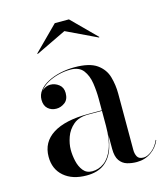

<svg xmlns="http://www.w3.org/2000/svg" viewBox="-105 -761 736 852"><g transform="rotate(-15 263.0 -335.0)"><path d="M419 10Q395.5 10 374.5 3.8Q353.5 -2.5 340.5 -21Q327.5 -39.5 327.5 -75V-304.5Q327.5 -340.5 322 -377Q316.5 -413.5 297.8 -438Q279 -462.5 239 -462.5Q211.5 -462.5 184 -455.5Q156.5 -448.5 134 -436Q111.5 -423.5 97.8 -405.8Q84 -388 84 -366H82Q82 -391.5 98.8 -406.2Q115.5 -421 135.5 -421Q157 -421 174.8 -407.2Q192.5 -393.5 192.5 -368Q192.5 -338 174.2 -324.5Q156 -311 135.5 -311Q112.5 -311 96.8 -325Q81 -339 81 -366Q81 -389.5 95.8 -408.2Q110.5 -427 135.8 -440.2Q161 -453.5 193 -460.8Q225 -468 259 -468Q328 -468 361.8 -444Q395.5 -420 406.2 -382.5Q417 -345 417 -304.5V-46Q417 -28 424.2 -14.8Q431.5 -1.5 453 -1.5Q470.5 -1.5 491.5 -18.2Q512.5 -35 524.5 -63.5L526.5 -61.5Q513.5 -30 484.8 -10Q456 10 419 10ZM188.5 10Q123.5 10 84.8 -23.2Q46 -56.5 46 -113.5Q46 -180.5 102.2 -216.2Q158.5 -252 265 -252H374V-249.5H265Q221 -249.5 195.8 -228Q170.5 -206.5 159.8 -176Q149 -145.5 149 -118Q149 -93 155 -66Q161 -39 176 -20.2Q191 -1.5 217 -1.5Q247 -1.5 272 -19.8Q297 -38 312.2 -77.5Q327.5 -117 327.5 -180.5H329.5Q329.5 -123.5 315.5 -80.5Q301.5 -37.5 270.5 -13.8Q239.5 10 188.5 10ZM117.5 -567 116 -569.5 226 -679.5H291L401 -569.5L399.5 -567L258 -634.5Z"/></g></svg>

Font: Bodoni Moda 72pt
Style: Regular
Weight: 400
Designer: Owen Earl
Foundry: indestructible type
Version: Version 2.005